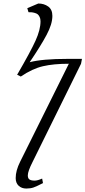

<svg xmlns="http://www.w3.org/2000/svg" viewBox="-20 -776 489 1099"><path d="M69.8 243.2Q69.8 200.7 95.2 149.9L374 -411.1Q287.1 -411.1 226.1 -397Q165 -382.8 99.1 -337.9L78.1 -348.1Q154.8 -480 183.3 -543Q211.9 -606 211.9 -653.8Q211.9 -668.5 207 -678.7Q202.1 -689 195.8 -694.1Q189.5 -699.2 178.7 -702.1Q168 -705.1 160.9 -705.6Q153.8 -706.1 143.1 -706.1L136.2 -729L199.2 -755.9Q231.9 -755.9 255.9 -738.8Q279.8 -721.7 279.8 -685.1Q279.8 -638.2 246.8 -576.4Q213.9 -514.6 149.9 -419.9Q221.7 -439 367.2 -439H449.2L443.8 -411.1L167 149.9Q139.2 204.1 139.2 228Q139.2 245.1 148.9 251.5Q158.7 257.8 178.2 257.8Q195.3 257.8 221.2 246.1L226.1 272Q190.4 290.5 172.4 296.9Q154.3 303.2 130.9 303.2Q104 303.2 86.9 287.4Q69.8 271.5 69.8 243.2Z"/></svg>

Font: Dehuti Alt
Style: Italic
Weight: 400
Version: Version 1.2